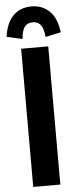

<svg xmlns="http://www.w3.org/2000/svg" viewBox="-69 -1006 421 1038"><g transform="rotate(-5 142.0 -486.5)"><path d="M68 0V-750H215V0ZM143 -973Q202 -973 241 -935Q280 -897 289 -820L205 -802Q201 -849 185.5 -868Q170 -887 143 -887Q114 -887 99 -868Q84 -849 80 -802L-5 -821Q6 -897 44 -935Q82 -973 143 -973Z"/></g></svg>

Font: Freeman
Style: Regular
Weight: 400
Designer: Vernon Adams, Aoife Mooney, Rodrigo Fuenzalida
Foundry: Rodrigo Fuenzalida
Version: Version 1.000; ttfautohint (v1.8.4.7-5d5b)